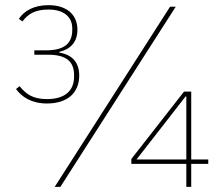

<svg xmlns="http://www.w3.org/2000/svg" viewBox="-20 -724 855 744"><path d="M721 0V-89H787V-106H721V-369H693L489 -108V-89H702V0ZM702 -106H509L699 -350H702ZM214 0 661 -698H639L192 0ZM113 -529V-512H166C240 -512 267 -483 267 -433V-427C267 -372 231 -340 162 -340C107 -340 80 -360 56 -390L42 -379C65 -348 102 -323 162 -323C242 -323 287 -365 287 -431C287 -481 261 -512 210 -520V-523C253 -533 280 -561 280 -609C280 -667 239 -704 168 -704C111 -704 74 -682 53 -651L67 -641C89 -670 116 -687 168 -687C228 -687 260 -658 260 -614V-608C260 -559 233 -529 159 -529Z"/></svg>

Font: IBM Plex Thai Thin
Style: Regular
Weight: 100
Designer: Mike Abbink, Paul van der Laan, Pieter van Rosmalen, Ben Mitchell, Mark Frömberg
Foundry: Bold Monday
Version: Version 1.0